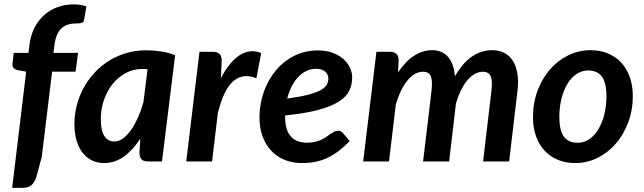

<svg xmlns="http://www.w3.org/2000/svg" viewBox="-20 -756 3017 899"><path d="M224 -420.5H334L345.5 -508.5H230.5L234.5 -542.5C236.8 -561.5 240.8 -577.6 246.2 -590.8C251.8 -603.9 258.8 -614.6 267.2 -622.8C275.8 -630.9 285.6 -636.8 296.8 -640.5C307.9 -644.2 320.2 -646 333.5 -646C343.2 -646 351.8 -646.8 359.5 -648.2C367.2 -649.8 371.8 -654.3 373.5 -662L384.5 -726C366.5 -732.3 346.8 -735.5 325.5 -735.5C298.2 -735.5 272.7 -731.2 249 -722.5C225.3 -713.8 204.4 -701.3 186.2 -685C168.1 -668.7 153.1 -648.8 141.2 -625.5C129.4 -602.2 121.7 -575.8 118 -546.5L113.5 -508.5H44.5L38.5 -458.5C37.2 -449.2 39 -442.1 44 -437.2C49 -432.4 55.3 -429.2 63 -427.5L102.5 -420.5L37 123.5H86.5C104.5 123.5 118.3 119.1 128 110.2C137.7 101.4 145 89 150 73L175.5 -21Z M738.5 0 800 -497.5C778 -506.2 755.4 -512.2 732.2 -515.5C709.1 -518.8 686 -520.5 663 -520.5C631 -520.5 600.6 -516.2 571.8 -507.8C542.9 -499.2 516.1 -487.3 491.2 -472C466.4 -456.7 444 -438.3 424 -417C404 -395.7 386.9 -372.2 372.8 -346.8C358.6 -321.2 347.7 -294 340 -265C332.3 -236 328.5 -206.2 328.5 -175.5C328.5 -144.8 332.1 -118.1 339.2 -95.2C346.4 -72.4 356.2 -53.4 368.8 -38.2C381.2 -23.1 395.9 -11.7 412.8 -4C429.6 3.7 447.7 7.5 467 7.5C501 7.5 532.2 -2.8 560.5 -23.2C588.8 -43.7 614.3 -71.7 637 -107L633 -41C633 -29.3 635.8 -19.6 641.2 -11.8C646.8 -3.9 657.3 0 673 0ZM515.5 -93.5C495.8 -93.5 480.3 -101.8 469 -118.5C457.7 -135.2 452 -161.5 452 -197.5C452 -229.2 456.9 -259.2 466.8 -287.8C476.6 -316.2 490.1 -341.2 507.2 -362.8C524.4 -384.2 544.8 -401.3 568.5 -414C592.2 -426.7 617.8 -433 645.5 -433C653.5 -433 662 -432.5 671 -431.5L651.5 -277C644.2 -251.3 635.5 -227.3 625.5 -205C615.5 -182.7 604.7 -163.2 593 -146.8C581.3 -130.2 568.9 -117.2 555.8 -107.8C542.6 -98.2 529.2 -93.5 515.5 -93.5Z M852 0H973L1000 -226.5C1018.3 -301.2 1042.8 -351.2 1073.2 -376.8C1103.8 -402.2 1139.5 -406.5 1180.5 -389.5L1203 -507.5C1185.7 -514.8 1168.6 -517.6 1151.8 -515.8C1134.9 -513.9 1118.5 -507.9 1102.5 -497.8C1086.5 -487.6 1071.1 -473.4 1056.2 -455.2C1041.4 -437.1 1027.5 -415.3 1014.5 -390L1018 -473.5C1018 -487.5 1014.4 -497.7 1007.2 -504C1000.1 -510.3 990 -513.5 977 -513.5H914Z M1629 -394C1629 -408.3 1625.7 -423 1619 -438C1612.3 -453 1602.2 -466.6 1588.8 -478.8C1575.2 -490.9 1558.4 -500.8 1538.2 -508.5C1518.1 -516.2 1494.7 -520 1468 -520C1440.3 -520 1414.4 -516 1390.2 -508C1366.1 -500 1343.9 -488.8 1323.8 -474.5C1303.6 -460.2 1285.5 -443.2 1269.5 -423.5C1253.5 -403.8 1240 -382.3 1229 -359C1218 -335.7 1209.6 -311 1203.8 -285C1197.9 -259 1195 -232.5 1195 -205.5C1195 -173.2 1199.8 -143.9 1209.2 -117.8C1218.8 -91.6 1232.2 -69.2 1249.5 -50.8C1266.8 -32.2 1287.7 -17.9 1312 -7.8C1336.3 2.4 1363.5 7.5 1393.5 7.5C1416.5 7.5 1437.8 5.5 1457.5 1.5C1477.2 -2.5 1495.8 -8.7 1513.5 -17C1531.2 -25.3 1548.5 -36 1565.5 -49C1582.5 -62 1599.8 -77.3 1617.5 -95L1586 -133C1583 -136.3 1579.6 -139 1575.8 -141C1571.9 -143 1568 -144 1564 -144C1557.3 -144 1551.2 -142.6 1545.5 -139.8C1539.8 -136.9 1534.1 -133.5 1528.2 -129.5C1522.4 -125.5 1516.1 -121 1509.2 -116C1502.4 -111 1494.8 -106.5 1486.2 -102.5C1477.8 -98.5 1467.8 -95.1 1456.5 -92.2C1445.2 -89.4 1432.2 -88 1417.5 -88C1349.2 -88 1315 -128.3 1315 -209V-215.5C1377.7 -221.8 1429.2 -230.4 1469.8 -241.2C1510.2 -252.1 1542.3 -265 1566 -280C1589.7 -295 1606.1 -312 1615.2 -331C1624.4 -350 1629 -371 1629 -394ZM1461 -434C1471 -434 1479.6 -432.6 1486.8 -429.8C1493.9 -426.9 1499.8 -423.4 1504.2 -419.2C1508.8 -415.1 1512.1 -410.3 1514.2 -405C1516.4 -399.7 1517.5 -394.5 1517.5 -389.5C1517.5 -379.2 1515.2 -369.5 1510.8 -360.5C1506.2 -351.5 1497.1 -343 1483.2 -335C1469.4 -327 1449.9 -319.7 1424.8 -313C1399.6 -306.3 1366.3 -300.2 1325 -294.5C1330 -314.8 1336.8 -333.6 1345.5 -350.8C1354.2 -367.9 1364.2 -382.7 1375.8 -395C1387.2 -407.3 1400.2 -416.9 1414.5 -423.8C1428.8 -430.6 1444.3 -434 1461 -434Z M1680.5 0H1801.5L1833.5 -268C1840.5 -291.3 1848.6 -312.4 1857.8 -331.2C1866.9 -350.1 1876.9 -366.1 1887.8 -379.2C1898.6 -392.4 1910.1 -402.5 1922.2 -409.5C1934.4 -416.5 1947.2 -420 1960.5 -420C1979.5 -420 1991.8 -412.8 1997.5 -398.2C2003.2 -383.8 2004 -359.8 2000 -326.5L1961 0H2083L2115 -272.5C2122 -295.5 2130.1 -316.2 2139.2 -334.5C2148.4 -352.8 2158.4 -368.3 2169.2 -381C2180.1 -393.7 2191.5 -403.3 2203.5 -410C2215.5 -416.7 2227.8 -420 2240.5 -420C2259.2 -420 2271.6 -412.8 2277.8 -398.2C2283.9 -383.8 2284.8 -359.8 2280.5 -326.5L2242 0H2364L2402.5 -326.5C2406.5 -357.5 2406.7 -385.1 2403 -409.2C2399.3 -433.4 2392.3 -453.8 2382 -470.2C2371.7 -486.8 2358.3 -499.3 2342 -508C2325.7 -516.7 2306.7 -521 2285 -521C2250.7 -521 2218.9 -511.1 2189.8 -491.2C2160.6 -471.4 2134 -440.5 2110 -398.5C2107 -438.2 2096.3 -468.5 2078 -489.5C2059.7 -510.5 2034.8 -521 2003.5 -521C1974.2 -521 1946 -512.4 1919 -495.2C1892 -478.1 1867 -452 1844 -417L1846.5 -473.5C1846.5 -487.5 1842.9 -497.7 1835.8 -504C1828.6 -510.3 1818.5 -513.5 1805.5 -513.5H1742.5Z M2684.5 -87.5C2655.5 -87.5 2634 -97.2 2620 -116.8C2606 -136.2 2599 -166.8 2599 -208.5C2599 -237.8 2602.2 -265.7 2608.5 -292C2614.8 -318.3 2623.8 -341.4 2635.5 -361.2C2647.2 -381.1 2661.4 -396.8 2678.2 -408.5C2695.1 -420.2 2713.8 -426 2734.5 -426C2763.2 -426 2784.5 -416.2 2798.5 -396.8C2812.5 -377.2 2819.5 -346.7 2819.5 -305C2819.5 -276 2816.3 -248.3 2810 -222C2803.7 -195.7 2794.7 -172.6 2783 -152.8C2771.3 -132.9 2757.2 -117.1 2740.5 -105.2C2723.8 -93.4 2705.2 -87.5 2684.5 -87.5ZM2673 7.5C2710 7.5 2744.8 -0.6 2777.5 -16.8C2810.2 -32.9 2838.8 -55.1 2863.2 -83.2C2887.8 -111.4 2907.2 -144.6 2921.5 -182.8C2935.8 -220.9 2943 -262 2943 -306C2943 -340.3 2938 -370.8 2928 -397.5C2918 -424.2 2904.2 -446.7 2886.8 -465C2869.2 -483.3 2848.4 -497.2 2824.2 -506.8C2800.1 -516.2 2773.8 -521 2745.5 -521C2708.5 -521 2673.7 -513 2641 -497C2608.3 -481 2579.7 -459 2555.2 -431C2530.8 -403 2511.3 -369.8 2497 -331.5C2482.7 -293.2 2475.5 -251.8 2475.5 -207.5C2475.5 -173.2 2480.5 -142.7 2490.5 -116C2500.5 -89.3 2514.3 -66.8 2532 -48.5C2549.7 -30.2 2570.5 -16.2 2594.5 -6.8C2618.5 2.8 2644.7 7.5 2673 7.5Z"/></svg>

Font: Lato
Style: Bold Italic
Weight: 700
Italic angle: -7°
Designer: Lukasz Dziedzic
Foundry: tyPoland Lukasz Dziedzic
Version: Version 2.007; 2014-02-27